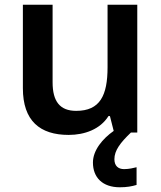

<svg xmlns="http://www.w3.org/2000/svg" viewBox="-20 -562 682 814"><path d="M465 113C465 76 490 43 535 0H562V-542H436V-277C436 -157 404 -92 303 -92C234 -92 203 -132 203 -213V-542H77V-188C77 -50 149 10 271 10C339 10 405 -14 440 -70H446L462 -7C415 26 374 75 374 127C374 191 415 232 488 232C518 232 539 228 559 222V147C547 150 527 155 506 155C481 155 465 141 465 113Z"/></svg>

Font: Noto Sans Tai Tham SemiBold
Style: Regular
Weight: 600
Designer: Monotype Design Team 2013. Revised by David WIlliams 2020
Foundry: Monotype Imaging Inc.
Version: Version 2.002